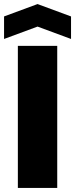

<svg xmlns="http://www.w3.org/2000/svg" viewBox="-50 -786 370 946"><path d="M38 140V-560H232V140ZM-30 -594V-705L135 -766L300 -705V-594L135 -655Z"/></svg>

Font: Tektur SemiCondensed ExtraBold
Style: Regular
Weight: 800
Width: 4
Designer: Adam Jagosz
Foundry: Adam Jagosz
Version: Version 1.005;gftools[0.9.30]